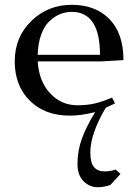

<svg xmlns="http://www.w3.org/2000/svg" viewBox="-20 -472 570 795"><path d="M276.9 -452.1Q375.5 -452.1 433.3 -392.8Q491.2 -333.5 491.2 -223.1L397.9 -217.8H136.2Q141.1 -135.3 187.5 -85.7Q233.9 -36.1 300.8 -36.1Q341.8 -36.1 374 -43.9Q406.2 -51.8 443.8 -67.9L456.1 -43.9Q449.2 -40.5 437 -34.9Q424.8 -29.3 418 -25.9Q354 81.5 354 160.2Q354 201.7 369.1 219.7Q384.3 237.8 413.1 237.8Q436.5 237.8 459 230L479 248L437 293.9Q410.2 303.2 383.8 303.2Q351.1 303.2 325.9 278.3Q300.8 253.4 300.8 206.1Q300.8 152.8 318.8 102.8Q336.9 52.7 374 -7.8Q316.4 6.8 269 6.8Q165.5 6.8 103.3 -55.2Q41 -117.2 41 -217.8Q41 -318.4 109.9 -385.3Q178.7 -452.1 276.9 -452.1ZM136.2 -245.1H394Q394 -422.9 276.9 -422.9Q252 -422.9 228.5 -413.3Q205.1 -403.8 184.3 -384Q163.6 -364.3 150.4 -328.4Q137.2 -292.5 136.2 -245.1Z"/></svg>

Font: Dehuti Alt
Style: Bold
Weight: 700
Version: Version 1.2